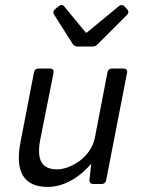

<svg xmlns="http://www.w3.org/2000/svg" viewBox="-20 -736 584 768"><path d="M369.1 -557.6 488.3 -676.8C495.1 -683.6 495.1 -692.4 488.3 -699.2L478.5 -710C471.7 -716.8 463.9 -717.8 456.1 -711.9L327.1 -605.5H323.2L237.3 -710C231.4 -717.8 223.6 -717.8 215.8 -711.9L200.2 -699.2C192.4 -692.4 191.4 -685.5 196.3 -677.7L270.5 -560.5C274.4 -553.7 282.2 -549.8 290 -549.8H349.6C357.4 -549.8 363.3 -551.8 369.1 -557.6ZM359.4 -184.6C343.8 -105.5 260.7 -58.6 209 -58.6C146.5 -58.6 125 -95.7 141.6 -180.7L194.3 -445.3C196.3 -456.1 190.4 -461.9 179.7 -461.9H133.8C125 -461.9 118.2 -457 116.2 -448.2L62.5 -169.9C39.1 -52.7 72.3 11.7 170.9 11.7C230.5 11.7 293.9 -21.5 342.8 -79.1H344.7L337.9 -16.6C336.9 -6.8 342.8 0 352.5 0H386.7C395.5 0 402.3 -4.9 404.3 -13.7L488.3 -445.3C490.2 -456.1 484.4 -461.9 473.6 -461.9H427.7C418.9 -461.9 412.1 -457 410.2 -448.2Z"/></svg>

Font: Ed Sans Neue
Style: Italic
Weight: 400
Italic angle: -11°
Designer: Stephen Hutchings
Version: Version 1.004;PS 001.004;hotconv 1.0.88;makeotf.lib2.5.64775